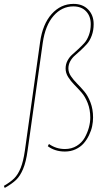

<svg xmlns="http://www.w3.org/2000/svg" viewBox="-63 -755 556 969"><path d="M-39.1 193.4 -43.5 183.1Q-9.8 163.6 9 144.8Q27.8 126 41.3 92.8Q54.7 59.6 62.5 5.4L139.2 -541.5Q151.9 -633.3 197.8 -684.3Q243.7 -735.4 308.1 -735.4Q354.5 -735.4 382.1 -706.8Q409.7 -678.2 409.7 -633.3Q409.7 -601.6 400.1 -575.7Q390.6 -549.8 376.5 -533.9Q362.3 -518.1 345.9 -502.7Q329.6 -487.3 315.4 -475.3Q301.3 -463.4 291.7 -446.3Q282.2 -429.2 282.2 -409.7Q282.2 -389.2 295.2 -370.1Q308.1 -351.1 326.4 -332.8Q344.7 -314.5 362.8 -293Q380.9 -271.5 393.8 -237.5Q406.7 -203.6 406.7 -162.1Q406.7 -140.6 402.1 -118.2Q397.5 -95.7 386.2 -72.5Q375 -49.3 359.1 -31.2Q343.3 -13.2 318.8 -1.7Q294.4 9.8 264.6 9.8Q214.4 9.8 178.2 -17.1L184.1 -28.3Q220.2 -2.9 264.6 -2.9Q298.3 -2.9 324.2 -18.8Q350.1 -34.7 364.3 -59.8Q378.4 -85 385.5 -111.1Q392.6 -137.2 392.6 -161.6Q392.6 -202.1 379.6 -234.9Q366.7 -267.6 348.4 -288.3Q330.1 -309.1 312 -327.4Q293.9 -345.7 281 -366.2Q268.1 -386.7 268.1 -409.2Q268.1 -430.7 277.6 -448.7Q287.1 -466.8 301 -479Q314.9 -491.2 331.5 -506.6Q348.1 -522 362.1 -537.1Q376 -552.2 385.5 -577.4Q395 -602.5 395 -633.3Q395 -672.9 371.6 -697.8Q348.1 -722.7 307.1 -722.7Q249 -722.7 207.3 -675Q165.5 -627.4 152.8 -539.1L76.2 5.4Q68.4 62.5 53.5 97.9Q38.6 133.3 18.3 152.8Q-2 172.4 -39.1 193.4Z"/></svg>

Font: Fira Sans Compressed Hair
Style: Italic
Weight: 100
Width: 3
Italic angle: -8°
Designer: Carrois Corporate & Edenspiekermann AG
Foundry: Carrois Corporate GbR & Edenspiekermann AG
Version: Version 4.203;PS 004.203;hotconv 1.0.88;makeotf.lib2.5.64775